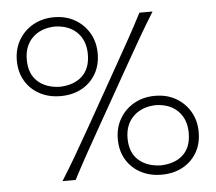

<svg xmlns="http://www.w3.org/2000/svg" viewBox="-53 -804 980 873"><g transform="rotate(-5 437.0 -368.0)"><path d="M649.9 -32.2Q585.9 -34.2 547.9 -68.8Q509.8 -103.5 509.8 -168Q509.8 -230 547.9 -267.6Q585.9 -305.2 650.9 -307.1Q715.8 -305.2 752.4 -267.6Q789.1 -230 789.1 -168Q789.1 -103.5 752.2 -68.8Q715.3 -34.2 649.9 -32.2ZM649.9 10.3Q704.1 10.3 745.6 -12Q787.1 -34.2 810.8 -74.2Q834.5 -114.3 834.5 -168.5Q834.5 -220.2 810.8 -261.2Q787.1 -302.2 745.8 -325.9Q704.6 -349.6 650.9 -349.6Q597.2 -349.6 555.2 -325.9Q513.2 -302.2 489.3 -261.2Q465.3 -220.2 465.3 -168.5Q465.3 -114.3 489.3 -74.2Q513.2 -34.2 554.9 -12Q596.7 10.3 649.9 10.3ZM198.2 0H258.3Q287.6 -56.6 317.9 -111.1Q348.1 -165.5 387.7 -235.4L531.7 -490.2Q572.8 -563 604.7 -618.2Q636.7 -673.3 673.3 -732.4H613.3Q583 -673.3 552.2 -618.2Q521.5 -563 480.5 -490.2L336.9 -235.4Q297.4 -165.5 265.6 -111.1Q233.9 -56.6 198.2 0ZM223.6 -428.2Q159.7 -430.2 122.1 -465.1Q84.5 -500 84.5 -564.5Q84.5 -626.5 122.1 -663.8Q159.7 -701.2 224.6 -703.1Q289.6 -701.2 326.4 -663.8Q363.3 -626.5 363.3 -564.5Q363.3 -500 326.2 -465.1Q289.1 -430.2 223.6 -428.2ZM223.6 -385.7Q277.8 -385.7 319.3 -408Q360.8 -430.2 384.5 -470.5Q408.2 -510.7 408.2 -564.5Q408.2 -616.2 384.5 -657.2Q360.8 -698.2 319.6 -721.9Q278.3 -745.6 224.6 -745.6Q170.9 -745.6 128.9 -721.9Q86.9 -698.2 63 -657.2Q39.1 -616.2 39.1 -564.5Q39.1 -510.7 63 -470.5Q86.9 -430.2 128.7 -408Q170.4 -385.7 223.6 -385.7Z"/></g></svg>

Font: Pinar-VF-FD
Style: Regular
Weight: 300
Designer: Amin Abedi
Version: Version 3.0